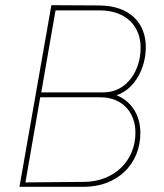

<svg xmlns="http://www.w3.org/2000/svg" viewBox="-20 -720 634 740"><path d="M55 0H303C431 0 521 -86 521 -208C521 -277 486 -330 429 -353C500 -376 542 -459 542 -538C542 -632 480 -698 363 -699L178 -700ZM305 -19 78 -17 135 -345H367C453 -345 502 -285 502 -209C502 -99 419 -20 305 -19ZM139 -364 194 -680H364C466 -680 522 -619 522 -536C522 -448 469 -364 379 -364Z"/></svg>

Font: Fixel Text 20240404 Thin
Style: Italic
Weight: 100
Width: 4
Italic angle: -10°
Designer: AlfaBravo + MacPaw
Foundry: Kyrylo Tkachov, Marchela Mozhyna, Serhii Makarenko, Maria Weinstein, Zakhar Kryvoshyya
Version: Version 1.211;Glyphs 3.2 (3225)